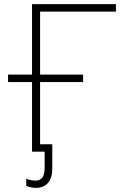

<svg xmlns="http://www.w3.org/2000/svg" viewBox="-20 -734 640 929"><path d="M135 0H196V79C196 121 181 140 151 140C134 140 118 135 107 131V165C117 170 134 175 153 175C206 175 233 141 233 80V-36H174V-337H382V-373H174V-678H541V-714H135V-373H19V-337H135Z"/></svg>

Font: Noto Sans Mono ExtraLight
Style: Regular
Weight: 200
Designer: Monotype Design Team
Foundry: Monotype Imaging Inc.
Version: Version 2.014